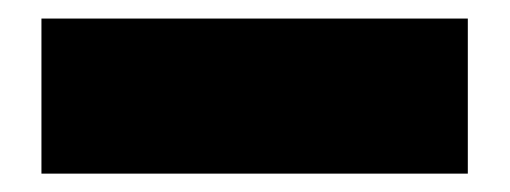

<svg xmlns="http://www.w3.org/2000/svg" viewBox="-20 -380 552 208"><path d="M24.9 -359.9H486.8V-191.9H24.9Z"/></svg>

Font: Overused Grotesk Black
Style: Regular
Weight: 900
Version: Version 0.002